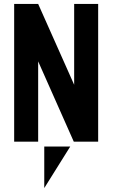

<svg xmlns="http://www.w3.org/2000/svg" viewBox="-20 -720 575 976"><path d="M52 -700H174L357 -289V-700H479V0H355L174 -408V0H52ZM205 25H337L205 236Z"/></svg>

Font: Tschichold
Style: Bold
Weight: 700
Designer: Peter Wiegel
Foundry: Peter Wiegel
Version: Version 1.000; ttfautohint (v1.3)